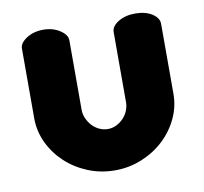

<svg xmlns="http://www.w3.org/2000/svg" viewBox="-61 -542 658 618"><g transform="rotate(-10 267.5 -233.0)"><path d="M268 10Q221 10 179.5 -7Q138 -24 107 -53Q76 -82 58 -120Q40 -158 40 -200V-428Q40 -446 63 -461Q86 -476 118 -476Q149 -476 172 -461Q195 -446 195 -428V-200Q195 -186 201 -172.5Q207 -159 216.5 -148.5Q226 -138 239.5 -131.5Q253 -125 268 -125Q283 -125 296 -131.5Q309 -138 319 -148.5Q329 -159 334.5 -172.5Q340 -186 340 -200V-429Q340 -448 363 -462Q386 -476 418 -476Q452 -476 473.5 -462Q495 -448 495 -429V-200Q495 -158 477 -120Q459 -82 428 -53Q397 -24 355.5 -7Q314 10 268 10Z"/></g></svg>

Font: AkaAcidDosis
Style: ExtraBold
Weight: 800
Designer: Edgar Tolentino, Pablo Impallari, Igino Marini, Aka-Acid
Foundry: Edgar Tolentino, Pablo Impallari, Igino Marini, Aka-Acid
Version: Version 1.007